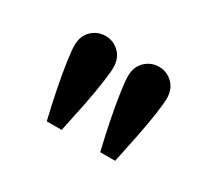

<svg xmlns="http://www.w3.org/2000/svg" viewBox="-65 -854 532 479"><g transform="rotate(30 201.0 -614.0)"><path d="M146 -485H103Q93 -527 85 -567Q77 -607 72.5 -638.5Q68 -670 68 -684Q68 -711 84.5 -727Q101 -743 124 -743Q147 -743 163.5 -727Q180 -711 180 -684Q180 -670 175.5 -638.5Q171 -607 163 -567Q155 -527 146 -485ZM300 -485H257Q247 -527 239 -567Q231 -607 226.5 -638.5Q222 -670 222 -684Q222 -711 238.5 -727Q255 -743 278 -743Q301 -743 317.5 -727Q334 -711 334 -684Q334 -670 329.5 -638.5Q325 -607 317 -567Q309 -527 300 -485Z"/></g></svg>

Font: Wix Madefor Display SemiBold
Style: Regular
Weight: 600
Designer: Dalton Maag Ltd
Foundry: Dalton Maag Ltd
Version: Version 3.100